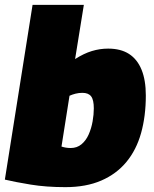

<svg xmlns="http://www.w3.org/2000/svg" viewBox="-25 -760 632 790"><path d="M320 -740 284 -517Q320 -540 353 -550Q386 -560 420 -560Q472 -560 506 -538Q540 -516 557.5 -473Q575 -430 575 -367Q575 -282 555.5 -212.5Q536 -143 495 -93.5Q454 -44 391.5 -17Q329 10 244 10Q165 10 101 -0.5Q37 -11 -5 -21L109 -740ZM314 -378Q299 -378 285.5 -374.5Q272 -371 261 -366L228 -157Q237 -154 246.5 -152.5Q256 -151 266 -151Q292 -151 310.5 -166.5Q329 -182 340 -207Q351 -232 356 -260.5Q361 -289 361 -314Q361 -349 350 -363.5Q339 -378 314 -378Z"/></svg>

Font: Georama ExtraCondensed Thin Black
Style: Italic
Weight: 900
Italic angle: -9°
Version: Version 1.001